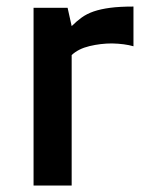

<svg xmlns="http://www.w3.org/2000/svg" viewBox="-20 -575 476 595"><path d="M393.6 -431.6Q366.2 -439.5 327.1 -440.4Q292 -440.4 257.3 -432.1Q222.7 -423.8 202.1 -404.3V-195.3V-193.4V0H84V-550.8H189.5L202.1 -494.1Q216.8 -508.8 232.9 -520.5Q249 -532.2 270.5 -539.6Q292 -546.9 321.3 -550.8Q350.6 -554.7 393.6 -554.7Z"/></svg>

Font: Allerta
Style: Medium
Weight: 500
Designer: Matt McInerney
Foundry: Matt McInerney
Version: Version 1.0